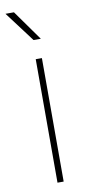

<svg xmlns="http://www.w3.org/2000/svg" viewBox="-95 -774 371 809"><g transform="rotate(-10 90.5 -369.5)"><path d="M109.4 -528.3V0H83V-528.3ZM26.9 -738.8 119.1 -609.4H87.9L-9.3 -738.8Z"/></g></svg>

Font: Roboto Condensed Thin
Style: Regular
Weight: 250
Width: 3
Designer: Christian Robertson
Foundry: Google
Version: Version 3.009; 2024